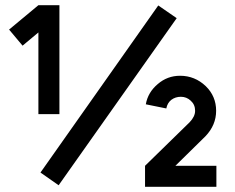

<svg xmlns="http://www.w3.org/2000/svg" viewBox="-20 -720 907 740"><path d="M674 -428Q625 -428 588 -396Q550 -364 542 -318L621 -302Q625 -323 640 -335Q656 -347 677 -347Q699 -347 715 -332Q732 -317 732 -293Q732 -271 711 -249L539 -81V0H814V-81H656L772 -195Q813 -238 813 -293Q813 -349 773 -388Q731 -428 674 -428ZM590 -699 136 -55 206 -6 661 -650ZM128 -700 15 -606 67 -544 128 -595V-280H209V-700Z"/></svg>

Font: Unageo
Style: SemiBold
Weight: 600
Designer: Richard Sepsi
Foundry: Richard Sepsi
Version: Version 2.000